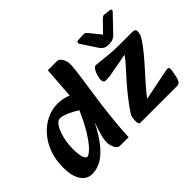

<svg xmlns="http://www.w3.org/2000/svg" viewBox="-127 -994 1305 1305"><g transform="rotate(-45 526.0 -341.0)"><path d="M137 16Q82 16 53 -29.5Q24 -75 24 -157Q24 -230 46.5 -291Q69 -352 108.5 -396.5Q148 -441 198 -465.5Q248 -490 304 -490Q344 -490 379.5 -478.5Q415 -467 440 -455L410 -333Q383 -351 352 -368.5Q321 -386 293 -397Q265 -408 246 -408Q223 -408 203.5 -377.5Q184 -347 172 -298.5Q160 -250 160 -195Q160 -147 169 -119Q178 -91 193 -91Q206 -91 234.5 -117.5Q263 -144 304.5 -210Q346 -276 395 -394L426 -291Q373 -171 323 -104Q273 -37 226.5 -10.5Q180 16 137 16ZM402 13Q387 13 376 -0.5Q365 -14 359.5 -33Q354 -52 354 -66Q354 -94 365.5 -135Q377 -176 394 -223L411 -272L374 -311L385 -416L399 -433L418 -697H504Q520 -697 531.5 -685Q543 -673 549.5 -655Q556 -637 556 -620Q556 -611 555 -597.5Q554 -584 551.5 -562Q549 -540 544 -503L511 -273Q506 -231 500 -178.5Q494 -126 490 -75.5Q486 -25 485 13ZM611 0Q603 0 599 -7Q595 -14 595 -32Q595 -51 598.5 -66Q602 -81 608 -90Q638 -136 675.5 -183.5Q713 -231 749 -271Q787 -313 821 -351.5Q855 -390 877 -427L921 -414L705 -374Q690 -371 672 -370Q654 -369 645 -369Q637 -369 631.5 -376Q626 -383 626 -395Q626 -409 632 -432Q638 -455 649 -473Q660 -491 675 -491Q681 -491 714 -487Q747 -483 792 -479Q837 -475 881 -475H1011Q1022 -475 1029.5 -470Q1037 -465 1037 -455Q1037 -445 1034 -430Q1031 -415 1017 -394Q993 -357 960.5 -317.5Q928 -278 889 -235Q850 -192 810 -146.5Q770 -101 738 -51L694 -69L954 -122Q974 -126 985 -128Q996 -130 1000 -130Q1009 -130 1013 -122Q1017 -114 1012 -91Q1005 -43 995 -21.5Q985 0 967 0ZM1012 -667Q1019 -675 1016.5 -681Q1014 -687 1004 -688L957 -693Q949 -694 943.5 -691Q938 -688 933 -683L855 -603L791 -682Q787 -687 780 -693Q773 -699 758 -698L710 -696Q698 -695 695 -688.5Q692 -682 696 -674L771 -560Q784 -541 799 -534Q814 -527 837 -527Q860 -527 875 -533.5Q890 -540 899 -549Z"/></g></svg>

Font: Alkatra SemiBold
Style: Regular
Weight: 600
Designer: Suman Bhandary
Version: Version 1.100;gftools[0.9.22]